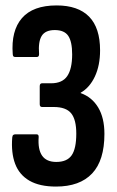

<svg xmlns="http://www.w3.org/2000/svg" viewBox="-20 -681 430 707"><path d="M186.1 6Q126 6 88.6 -15.5Q51.1 -37.1 35.8 -77.7Q20.5 -118.3 25.1 -174.9Q25.9 -182.2 29.1 -184.3Q32.2 -186.4 36.8 -186.4H114.7Q122.8 -186.4 122.4 -176.4Q119 -130.8 135.1 -107.7Q151.2 -84.7 187.3 -84.7Q226.9 -84.7 243.9 -109.2Q260.9 -133.7 260.9 -189Q260.9 -240.5 242.1 -263.7Q223.2 -287 177.9 -287H135Q126.3 -287 126.3 -297.3V-363.3Q126.3 -374.3 134.6 -374.3H168Q209.7 -374.3 227.7 -401Q245.7 -427.6 245.7 -480.7Q245.7 -527.7 231.3 -549Q216.9 -570.3 181.6 -570.3Q147 -570.3 133.6 -548.9Q120.3 -527.4 123.9 -482.5Q124.3 -471.1 115.5 -471.1H36.7Q31.9 -471.1 29.6 -473.1Q27.3 -475.1 26.9 -481.5Q20.4 -567.6 60.8 -614.3Q101.3 -661 188.5 -661Q267.6 -661 308.1 -619.7Q348.5 -578.4 348.5 -495.7Q348.5 -440.1 329.4 -399.3Q310.3 -358.6 277.1 -339.6V-338.2Q318.6 -323.4 341.5 -285.3Q364.5 -247.2 364.5 -187.9Q364.5 -90.1 319.1 -42.1Q273.7 6 186.1 6Z"/></svg>

Font: Sofia Sans Extra Condensed
Style: Regular
Weight: 400
Designer: Botio Nikoltchev, Ani Petrova
Foundry: lettersoup
Version: Version 4.101